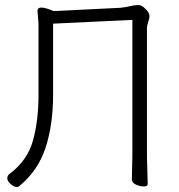

<svg xmlns="http://www.w3.org/2000/svg" viewBox="-20 -731 713 763"><path d="M504 -18 506 -107V-652L191 -637V-355Q191 -234 160.5 -142.5Q130 -51 56 9Q53 12 44.5 12Q36 12 22.5 0.5Q9 -11 9 -22.5Q9 -34 18 -40Q89 -93 111 -172.5Q133 -252 133 -353V-638L129 -687Q129 -701 144.5 -701Q160 -701 193 -687L458 -700Q479 -702 497 -706.5Q515 -711 527.5 -711Q540 -711 550 -703Q574 -684 574 -666Q574 -658 569 -644Q564 -630 564 -619V-106L567 0Q567 10 551.5 10Q536 10 520 2.5Q504 -5 504 -18Z"/></svg>

Font: ToneOZ-Pinyin-WenKai-Light
Style: Light
Weight: 300
Designer: Fontworks Inc.
Foundry: ToneOZ
Version: Version 0.240331